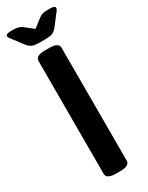

<svg xmlns="http://www.w3.org/2000/svg" viewBox="-227 -911 737 953"><g transform="rotate(-30 141.5 -434.0)"><path d="M75 -27V-673Q75 -703 129 -703H154Q207 -703 207 -673V-27Q207 3 154 3H129Q75 3 75 -27ZM58 -777 12 -838Q1 -850 1 -858Q1 -865 9 -868Q17 -871 38 -871Q58 -871 70.5 -868Q83 -865 95 -856L142 -819L190 -856Q201 -865 213.5 -868Q226 -871 246 -871Q267 -871 275 -868Q283 -865 283 -858Q283 -850 272 -837L226 -777Q213 -761 199.5 -755.5Q186 -750 156 -750H128Q99 -750 85 -755.5Q71 -761 58 -777Z"/></g></svg>

Font: Asap-SemiBold
Style: Regular
Weight: 600
Designer: Pablo Cosgaya
Foundry: Omnibus-Type
Version: Version 2.000; ttfautohint (v1.8)